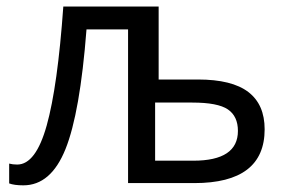

<svg xmlns="http://www.w3.org/2000/svg" viewBox="-20 -555 877 582"><path d="M460.9 -314H580.1Q683.1 -314 732.7 -276.1Q782.2 -238.3 782.2 -163.1Q782.2 0 568.8 0H368.2V-465.8H242.2Q222.7 -212.9 178.5 -103Q134.3 6.8 50.8 6.8Q23.4 6.8 7.8 1V-59.1Q18.6 -56.2 32.2 -56.2Q88.4 -56.2 121.6 -174.8Q154.8 -293.5 171.9 -535.2H460.9ZM701.2 -158.2Q701.2 -202.6 670.7 -223.4Q640.1 -244.1 563 -244.1H450.2V-67.9H565.9Q701.2 -67.9 701.2 -158.2Z"/></svg>

Font: Zoram GWebM
Style: Regular
Weight: 400
Foundry: Ascender Corporation
Version: Version 1.000